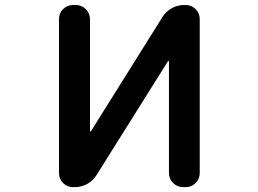

<svg xmlns="http://www.w3.org/2000/svg" viewBox="-20 -775 1040 774"><path d="M718.8 -20.5Q695.3 -20.5 678.2 -37.1Q661.1 -53.7 661.1 -78.1V-527.3Q661.1 -528.3 659.7 -528.8Q658.2 -529.3 657.2 -528.3L369.1 -69.3Q354.5 -45.9 331.1 -33.2Q307.6 -20.5 280.3 -20.5H275.4Q251 -20.5 234.4 -37.1Q217.8 -53.7 217.8 -78.1V-697.3Q217.8 -721.7 234.4 -738.3Q251 -754.9 275.4 -754.9H285.2Q308.6 -754.9 325.7 -738.3Q342.8 -721.7 342.8 -697.3V-247.1Q342.8 -246.1 344.2 -245.6Q345.7 -245.1 346.7 -246.1L634.8 -706.1Q649.4 -729.5 672.9 -742.2Q696.3 -754.9 723.6 -754.9H727.5Q752 -754.9 768.6 -738.3Q785.2 -721.7 785.2 -697.3V-78.1Q785.2 -53.7 768.6 -37.1Q752 -20.5 727.5 -20.5Z"/></svg>

Font: Rounded Mgen+ 1mn medium
Style: Regular
Weight: 500
Designer: [Source Han Sans]
Ryoko NISHIZUKA  (kana & ideographs); Paul D. Hunt (Latin, Greek & Cyrillic); Wenlong ZHANG  (bopomofo
Version: Version 1.059.20150602